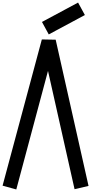

<svg xmlns="http://www.w3.org/2000/svg" viewBox="-20 -1478 710 1490"><path d="M106.4 -7.8Q70.3 -17.6 0 -37.1Q101.6 -415 304.7 -1171.9Q340.8 -1170.9 412.1 -1169.9Q497.1 -791 667 -35.2Q630.9 -26.4 558.6 -9.8Q490.2 -315.4 352.5 -927.7Q270.5 -621.1 106.4 -7.8ZM585.9 -1458Q603.5 -1425.8 638.7 -1361.3Q544.9 -1310.5 358.4 -1210.9Q340.8 -1243.2 305.7 -1307.6Q399.4 -1357.4 585.9 -1458Z"/></svg>

Font: Hector
Style: bold
Weight: 400
Designer: Cristian Lopez
Version: Version 1.0